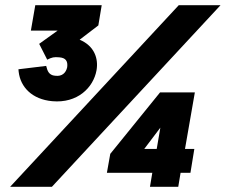

<svg xmlns="http://www.w3.org/2000/svg" viewBox="-20 -720 870 740"><path d="M181 -330C278 -321 340 -382 352 -449C360 -494 344 -543 287 -567L359 -622L372 -700H116L99 -602H202L131 -551L162 -490C180 -499 188 -501 209 -499C233 -497 242 -485 239 -461C234 -438 218 -425 194 -428C176 -429 165 -438 160 -459L158 -466L51 -453L52 -443C59 -384 104 -337 181 -330ZM558 0H667L676 -54H714L729 -146H693L731 -364H597L405 -127L392 -54H567ZM19 0H180L830 -700H669ZM536 -146 598 -228 584 -146Z"/></svg>

Font: Fixel Display ExtraBold
Style: Italic
Weight: 800
Italic angle: -10°
Designer: AlfaBravo + MacPaw
Foundry: Kyrylo Tkachov, Marchela Mozhyna, Serhii Makarenko, Maria Weinstein, Zakhar Kryvoshyya
Version: Version 1.210;Glyphs 3.2 (3217)